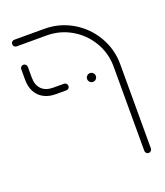

<svg xmlns="http://www.w3.org/2000/svg" viewBox="-125 -605 724 840"><g transform="rotate(-20 236.5 -185.5)"><path d="M407.8 132.6V-259.3Q407.8 -321.5 377 -373.9Q346.3 -426.3 293.7 -457Q241.1 -487.8 179.3 -487.8H39.3Q33 -487.8 28.5 -492.4Q24.1 -497 24.1 -503.3Q24.1 -509.6 28.5 -514.1Q33 -518.5 39.3 -518.5H179.3Q249.6 -518.5 309.1 -483.7Q368.5 -448.9 403.5 -389.3Q438.5 -329.6 438.5 -259.3V132.6Q438.5 138.9 433.9 143.5Q429.3 148.1 423 148.1Q416.7 148.1 412.2 143.5Q407.8 138.9 407.8 132.6ZM24.1 -337V-387Q24.1 -393.3 28.5 -397.8Q33 -402.2 39.3 -402.2Q45.6 -402.2 50.2 -397.8Q54.8 -393.3 54.8 -387V-337Q54.8 -301.9 73.9 -282.6Q93 -263.3 128.1 -263.3H178.1Q184.4 -263.3 188.9 -258.7Q193.3 -254.1 193.3 -247.8Q193.3 -241.5 188.9 -237Q184.4 -232.6 178.1 -232.6H128.1Q96.7 -232.6 73.1 -245.4Q49.6 -258.1 36.9 -281.7Q24.1 -305.2 24.1 -337ZM280 -248.1Q280 -256.3 286.1 -262.2Q292.2 -268.1 300.7 -268.1Q308.9 -268.1 314.8 -262.2Q320.7 -256.3 320.7 -248.1Q320.7 -239.6 314.8 -233.5Q308.9 -227.4 300.7 -227.4Q292.2 -227.4 286.1 -233.5Q280 -239.6 280 -248.1Z"/></g></svg>

Font: 26F Galaxy Hebrew Ultra Light
Style: Regular
Weight: 200
Designer: C₂₉H₂₅N₃O₅
Version: Version 1.000